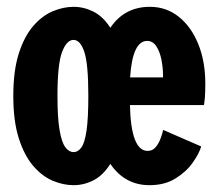

<svg xmlns="http://www.w3.org/2000/svg" viewBox="-20 -532 640 563"><path d="M195.5 11Q165.5 11 134.2 -2.2Q103 -15.5 77 -46Q51 -76.5 35 -126.8Q19 -177 19 -251Q19 -324.5 35 -374.8Q51 -425 77 -455.2Q103 -485.5 134.2 -498.8Q165.5 -512 195.5 -512Q226 -512 254.2 -497.8Q282.5 -483.5 303.5 -450.5Q345 -512 419.5 -512Q467.5 -512 504 -483Q540.5 -454 561.2 -403.2Q582 -352.5 582 -287Q582 -260.5 580.8 -246Q579.5 -231.5 578 -224H361Q364 -89.5 413 -89.5Q427.5 -89.5 436.8 -100.8Q446 -112 451.2 -126.8Q456.5 -141.5 458.5 -151L570 -102.5Q564 -82 545.2 -55.2Q526.5 -28.5 494.8 -8.8Q463 11 418.5 11Q346 11 303.5 -51.5Q282.5 -18 254.5 -3.5Q226.5 11 195.5 11ZM195.5 -86Q209 -86 218.8 -99.8Q228.5 -113.5 233.8 -149.2Q239 -185 239 -251Q239 -345 227.2 -380Q215.5 -415 195.5 -415Q175.5 -415 162 -379.5Q148.5 -344 148.5 -251Q148.5 -185.5 154.8 -149.8Q161 -114 171.8 -100Q182.5 -86 195.5 -86ZM361.5 -305H458V-311Q458 -334.5 453.2 -357.8Q448.5 -381 438.2 -396.5Q428 -412 411.5 -412Q368.5 -412 361.5 -305Z"/></svg>

Font: Trispace Condensed SemiBold
Style: Regular
Weight: 600
Width: 3
Designer: Tyler Finck
Foundry: Etcetera Type Company
Version: Version 1.210; ttfautohint (v1.8.3)